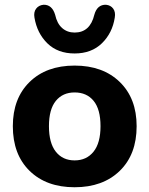

<svg xmlns="http://www.w3.org/2000/svg" viewBox="-20 -777 629 808"><path d="M125 -703Q121 -726 132 -740.5Q143 -755 163 -757Q199 -758 212 -715Q220 -678 241.5 -659Q263 -640 294 -640Q359 -640 377 -715Q389 -758 426 -757Q446 -755 456.5 -740.5Q467 -726 463 -703Q453 -638 409 -595Q365 -552 294 -552Q223 -552 179.5 -594.5Q136 -637 125 -703ZM34 -246Q34 -363 104.5 -432Q175 -501 294 -501Q413 -501 484 -432Q555 -363 555 -246Q555 -127 484 -58Q413 11 294 11Q175 11 104.5 -58Q34 -127 34 -246ZM294 -388Q244 -388 215 -352.5Q186 -317 186 -246Q186 -175 215 -138.5Q244 -102 294 -102Q344 -102 373.5 -138.5Q403 -175 403 -246Q403 -317 374 -352.5Q345 -388 294 -388Z"/></svg>

Font: Nunito ExtraBold
Style: Regular
Weight: 800
Designer: Vernon Adams
Foundry: Vernon Adams
Version: Version 3.602